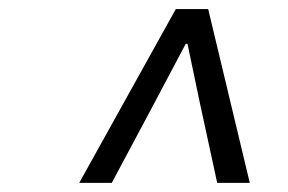

<svg xmlns="http://www.w3.org/2000/svg" viewBox="-20 -690 640 426"><path d="M155.8 -284.2 370.1 -669.9H441.9L534.2 -284.2H461.9L423.8 -460L396 -592.8H392.1L321.8 -460L228 -284.2Z"/></svg>

Font: Office Code Pro D Italic
Style: Regular
Weight: 400
Italic angle: -9°
Designer: Nathan Rutzky & Paul D. Hunt
Foundry: Adobe Systems Incorporated
Version: Version 1.004;PS 001.004;hotconv 1.0.70;makeotf.lib2.5.58329